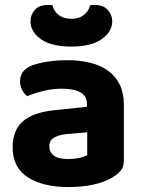

<svg xmlns="http://www.w3.org/2000/svg" viewBox="-20 -739 575 775"><path d="M256 -97Q278 -97 299.5 -101.5Q321 -106 332 -113V-205L250 -198Q218 -195 198.5 -183.5Q179 -172 179 -149Q179 -125 197 -111Q215 -97 256 -97ZM250 -496Q302 -496 344.5 -485.5Q387 -475 417 -453Q447 -431 463.5 -397Q480 -363 480 -317V-91Q480 -65 466.5 -49.5Q453 -34 434 -23Q403 -4 358 6Q313 16 256 16Q153 16 92 -23.5Q31 -63 31 -144Q31 -213 72 -249Q113 -285 198 -294L331 -308V-319Q331 -351 305 -366Q279 -381 230 -381Q192 -381 155.5 -372Q119 -363 90 -351Q78 -359 69.5 -375.5Q61 -392 61 -411Q61 -455 107 -474Q136 -485 174.5 -490.5Q213 -496 250 -496ZM268 -663Q299 -663 318.5 -678.5Q338 -694 344 -718Q349 -719 353 -719Q357 -719 362 -719Q397 -719 415 -699Q433 -679 433 -653Q433 -611 390.5 -581Q348 -551 268 -551Q187 -551 145 -581Q103 -611 103 -653Q103 -679 120.5 -699Q138 -719 174 -719Q179 -719 183 -719Q187 -719 192 -718Q197 -694 217 -678.5Q237 -663 268 -663Z"/></svg>

Font: Baloo Thambi 2
Style: Bold
Weight: 700
Designer: Aadarsh Rajan and Ek Type
Foundry: Ek Type
Version: Version 1.640;hotconv 1.0.111;makeotfexe 2.5.65597; ttfautoh